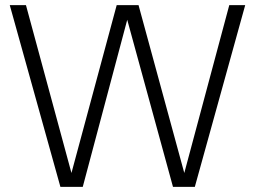

<svg xmlns="http://www.w3.org/2000/svg" viewBox="-20 -727 992 747"><path d="M215 0 18 -707H81L258 -54L434 -707H519L697 -54L872 -707H934L738 0H653L475 -650L302 0Z"/></svg>

Font: Onest ExtraLight
Style: Regular
Weight: 250
Designer: Dmitri Voloshin, Andrey Kudryavtsev
Foundry: Dmitri Voloshin, Andrey Kudryavtsev
Version: Version 1.000;gftools[0.9.33]